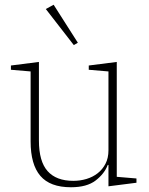

<svg xmlns="http://www.w3.org/2000/svg" viewBox="-20 -777 626 809"><path d="M279 12Q191 12 150 -36Q109 -84 109 -181V-476L26 -483V-501L144 -516V-185Q144 -97 180.5 -56Q217 -15 289 -15Q318 -15 344.5 -23Q371 -31 391.5 -47Q412 -63 424.5 -87Q437 -111 437 -144V-476L354 -483V-501L472 -516V-32L555 -25V-7L437 8V-82H434Q420 -45 383 -16.5Q346 12 279 12ZM173 -739 206 -757 308 -597 291 -587Z"/></svg>

Font: IBM Plex Serif ExtraLight
Style: Regular
Weight: 200
Designer: Mike Abbink, Paul van der Laan, Pieter van Rosmalen
Foundry: Bold Monday
Version: Version 2.5